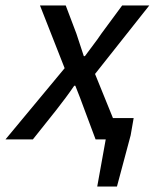

<svg xmlns="http://www.w3.org/2000/svg" viewBox="-63 -509 565 701"><path d="M292 172 323 0H301L316 -78H425L414 -15L364 172ZM-43 0 173 -260 83 -489H177L216 -386Q223 -365 229.5 -345Q236 -325 243 -304H247Q262 -325 277.5 -345Q293 -365 307 -386L383 -489H482L284 -239L381 0H286L246 -107Q238 -129 229.5 -151.5Q221 -174 212 -196H208Q193 -174 177 -152.5Q161 -131 143 -108L57 0Z"/></svg>

Font: Source Sans 3 Medium
Style: Italic
Weight: 500
Italic angle: -11°
Designer: Paul D. Hunt
Foundry: Adobe
Version: Version 3.052;hotconv 1.1.0;makeotfexe 2.6.0